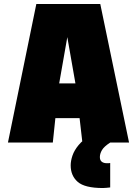

<svg xmlns="http://www.w3.org/2000/svg" viewBox="-20 -718 690 967"><path d="M109 -123V-298H552V-123ZM163 -698H485L630 0H395L362 -286L319 -531L276 -286L246 0H20ZM535 226Q525 227 515.5 228Q506 229 498 229Q407 229 371.5 198Q336 167 336 115Q336 92 345 65.5Q354 39 376 12.5Q398 -14 436 -37L535 0Q504 20 493.5 38Q483 56 483 73Q483 89 492.5 96.5Q502 104 518 104Q523 104 527 104Q531 104 535 103Z"/></svg>

Font: Azeret Mono Thin Black
Style: Regular
Weight: 900
Version: Version 1.002